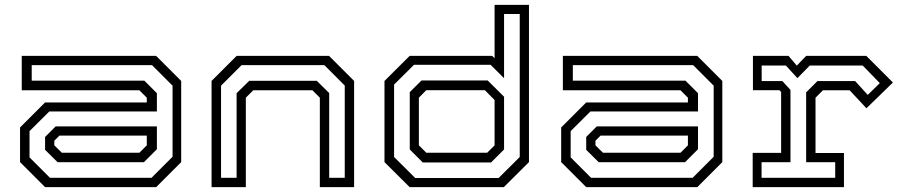

<svg xmlns="http://www.w3.org/2000/svg" viewBox="-20 -770 3720 790"><path d="M165.5 0 62.5 -103V-245.5L165.5 -348.5H584V-368L553.5 -398.5H69.5V-540H622.5L725.5 -437V-103L622.5 0ZM185.5 -38.5H603.5L690 -125V-417.5L605.5 -502H110.5V-438H574L625.5 -386.5V-311.5H183L101.5 -230.5V-122.5ZM217 -102.5 165.5 -153.5V-206.5L209 -250H625.5V-156L572 -102.5ZM234.5 -141.5H553.5L584 -172V-212H224.5L203.5 -191V-172Z M850.5 0V-437L953.5 -540H1334L1437 -437V0H1296V-368L1265.5 -398.5H1022L991.5 -368V0ZM889.5 -38.5H953.5V-386.5L1005.5 -437.5H1283.5L1334.5 -387V-38.5H1398.5V-418L1314.5 -502H974L889.5 -417.5Z M2053 0H1665.5L1562 -103V-437L1665.5 -540H2005L2015 -530.5V-750H2156.5V-103ZM2031.5 -37.5 2118.5 -124V-712.5H2054V-448L1998.5 -503.5H1683.5L1601.5 -422V-124L1688.5 -37.5ZM2000.5 -101.5H1719.5L1666 -155V-391L1714.5 -439H1986.5L2054 -372V-155ZM1984.5 -141.5 2015 -172V-358.5L1975 -399H1734L1703.5 -368V-172L1734 -141.5Z M2392 0 2289 -103V-245.5L2392 -348.5H2810.5V-368L2780 -398.5H2296V-540H2849L2952 -437V-103L2849 0ZM2412 -38.5H2830L2916.5 -125V-417.5L2832 -502H2337V-438H2800.5L2852 -386.5V-311.5H2409.5L2328 -230.5V-122.5ZM2443.5 -102.5 2392 -153.5V-206.5L2435.5 -250H2852V-156L2798.5 -102.5ZM2461 -141.5H2780L2810.5 -172V-212H2451L2430 -191V-172Z M3077 0V-141H3194V-391.5L3186.5 -399H3078V-540H3224.5L3258.5 -500L3297 -540H3544.5L3654 -430.5L3545 -324.5L3476 -398.5H3366L3335.5 -368V-140.5H3452.5V0ZM3113.5 -38.5H3416.5V-102.5H3297V-390L3343.5 -436.5H3498.5L3550.5 -379.5L3600 -428L3529.5 -500.5H3312L3261 -448.5L3213.5 -500.5H3114V-436.5H3199L3232.5 -400V-102.5H3113.5Z"/></svg>

Font: Tourney Expanded
Style: Regular
Weight: 400
Width: 7
Designer: Tyler Finck
Foundry: Etcetera Type Co
Version: Version 1.010; ttfautohint (v1.8.3)